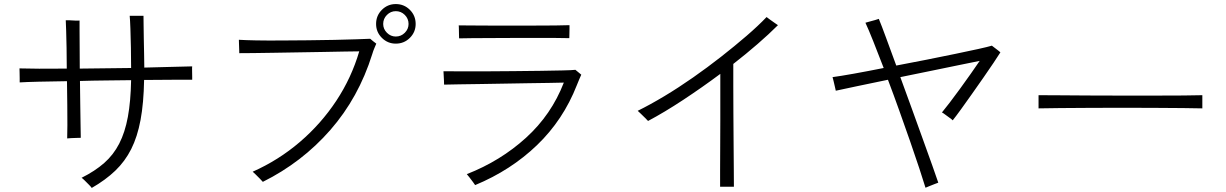

<svg xmlns="http://www.w3.org/2000/svg" viewBox="-20 -880 6040 946"><path d="M432 46Q429 41 418.5 30.5Q408 20 397.5 9.5Q387 -1 382 -4Q448 -37 493.5 -77Q539 -117 567.5 -172.5Q596 -228 610 -304Q624 -380 626 -485Q564 -484 500 -483.5Q436 -483 374 -481Q375 -420 375.5 -362.5Q376 -305 377 -262Q378 -219 378 -201Q372 -201 358.5 -200.5Q345 -200 331 -199.5Q317 -199 311 -198Q312 -220 312 -263.5Q312 -307 311.5 -363.5Q311 -420 310 -480Q233 -479 171 -477.5Q109 -476 77 -474Q77 -481 77 -495Q77 -509 76.5 -523.5Q76 -538 76 -543Q111 -542 172.5 -541.5Q234 -541 309 -542Q309 -596 308 -644Q307 -692 306 -728Q305 -764 304 -780Q306 -780 311.5 -780Q317 -780 324 -780Q337 -779 352.5 -778.5Q368 -778 372 -779Q372 -763 372 -727Q372 -691 372.5 -643Q373 -595 373 -542Q435 -543 500 -543.5Q565 -544 626 -545Q626 -593 625 -644.5Q624 -696 622.5 -739Q621 -782 619 -802H687Q687 -788 687.5 -758Q688 -728 688.5 -690Q689 -652 690 -614.5Q691 -577 691 -547Q765 -549 827 -550.5Q889 -552 927 -553Q926 -548 926.5 -530.5Q927 -513 927 -500Q927 -489 927 -487Q891 -487 829 -487Q767 -487 690 -486Q688 -372 672.5 -289Q657 -206 626.5 -145.5Q596 -85 548 -39Q500 7 432 46Z M1275 16Q1272 12 1261 1Q1250 -10 1239.5 -20.5Q1229 -31 1225 -34Q1353 -91 1457.5 -180.5Q1562 -270 1637 -383.5Q1712 -497 1750 -627Q1724 -627 1677 -626Q1630 -625 1571.5 -624Q1513 -623 1451 -622Q1389 -621 1331 -620Q1273 -619 1228 -618.5Q1183 -618 1159 -618Q1159 -623 1158.5 -637Q1158 -651 1157.5 -665.5Q1157 -680 1157 -684Q1188 -682 1242 -681Q1296 -680 1362 -680.5Q1428 -681 1496.5 -681.5Q1565 -682 1627.5 -683.5Q1690 -685 1737 -686.5Q1784 -688 1804 -689Q1807 -686 1819 -676.5Q1831 -667 1834 -665Q1830 -655 1824.5 -642.5Q1819 -630 1814 -613Q1747 -399 1607.5 -239.5Q1468 -80 1275 16ZM1930 -665Q1890 -665 1861.5 -693.5Q1833 -722 1833 -762Q1833 -803 1861.5 -831.5Q1890 -860 1930 -860Q1971 -860 1999.5 -831.5Q2028 -803 2028 -762Q2028 -722 1999.5 -693.5Q1971 -665 1930 -665ZM1930 -700Q1956 -700 1974.5 -718.5Q1993 -737 1993 -762Q1993 -788 1974.5 -806.5Q1956 -825 1930 -825Q1905 -825 1886.5 -806.5Q1868 -788 1868 -762Q1868 -737 1886.5 -718.5Q1905 -700 1930 -700Z M2321 32Q2319 28 2310.5 17Q2302 6 2293 -6Q2284 -18 2280 -22Q2446 -87 2571.5 -201Q2697 -315 2758 -473Q2731 -472 2685.5 -471.5Q2640 -471 2583.5 -470Q2527 -469 2466.5 -468Q2406 -467 2348.5 -466Q2291 -465 2244 -464.5Q2197 -464 2168 -463Q2168 -467 2167.5 -481.5Q2167 -496 2166 -510.5Q2165 -525 2165 -529Q2195 -529 2249 -528.5Q2303 -528 2370.5 -528.5Q2438 -529 2508.5 -529.5Q2579 -530 2642.5 -531Q2706 -532 2752 -533Q2798 -534 2815 -536Q2818 -533 2829 -524.5Q2840 -516 2844 -512Q2840 -502 2833.5 -488Q2827 -474 2822 -460Q2755 -289 2626 -165Q2497 -41 2321 32ZM2242 -691Q2242 -696 2241.5 -709.5Q2241 -723 2241 -736.5Q2241 -750 2240 -755Q2258 -755 2298 -754.5Q2338 -754 2390.5 -754Q2443 -754 2501 -754Q2559 -754 2614.5 -754Q2670 -754 2715 -754.5Q2760 -755 2786 -756Q2786 -752 2786 -738.5Q2786 -725 2785.5 -711.5Q2785 -698 2785 -692Q2759 -693 2715.5 -693Q2672 -693 2618 -693Q2564 -693 2507.5 -693Q2451 -693 2399 -692.5Q2347 -692 2305.5 -692Q2264 -692 2242 -691Z M3528 40Q3528 10 3528 -41.5Q3528 -93 3528.5 -156.5Q3529 -220 3529 -286Q3529 -352 3529 -412Q3529 -472 3529 -516Q3439 -449 3346.5 -388Q3254 -327 3173 -284Q3170 -288 3159 -298.5Q3148 -309 3137 -320Q3126 -331 3122 -334Q3183 -364 3253 -406Q3323 -448 3394.5 -498Q3466 -548 3533 -600.5Q3600 -653 3658 -703Q3716 -753 3757 -796Q3761 -793 3773 -784Q3785 -775 3797 -767Q3809 -759 3813 -756Q3769 -712 3712.5 -663Q3656 -614 3593 -565Q3593 -521 3593 -456.5Q3593 -392 3593.5 -319Q3594 -246 3594.5 -175.5Q3595 -105 3595.5 -48Q3596 9 3596 40Z M4540 45Q4529 9 4509.5 -50.5Q4490 -110 4464.5 -183Q4439 -256 4411 -334.5Q4383 -413 4355 -487Q4273 -470 4203.5 -455.5Q4134 -441 4098 -433Q4097 -439 4093.5 -453Q4090 -467 4087 -481Q4084 -495 4082 -500Q4120 -505 4187 -517Q4254 -529 4334 -545Q4306 -618 4282.5 -677Q4259 -736 4244 -768Q4250 -770 4263.5 -773.5Q4277 -777 4291 -781Q4305 -785 4310 -787Q4323 -756 4345.5 -694.5Q4368 -633 4396 -557Q4471 -571 4546 -586Q4621 -601 4686.5 -614.5Q4752 -628 4799.5 -638.5Q4847 -649 4867 -655Q4872 -651 4888 -639Q4904 -627 4909 -622Q4897 -603 4875 -570Q4853 -537 4825 -497Q4797 -457 4768.5 -416.5Q4740 -376 4715 -341.5Q4690 -307 4674 -287Q4671 -291 4659.5 -299Q4648 -307 4637 -315.5Q4626 -324 4621 -326Q4635 -343 4659 -374Q4683 -405 4710 -442.5Q4737 -480 4763 -516.5Q4789 -553 4807 -580Q4771 -573 4708.5 -560Q4646 -547 4570 -531.5Q4494 -516 4416 -500Q4444 -424 4472.5 -345Q4501 -266 4527 -194Q4553 -122 4573 -66Q4593 -10 4603 20Q4598 22 4584.5 27Q4571 32 4558 37.5Q4545 43 4540 45Z M5097 -346V-411Q5132 -411 5196 -410.5Q5260 -410 5340 -409.5Q5420 -409 5505 -409Q5590 -409 5669 -409Q5748 -409 5810 -409.5Q5872 -410 5904 -411V-346Q5871 -347 5809.5 -347.5Q5748 -348 5670.5 -348.5Q5593 -349 5509.5 -349Q5426 -349 5346.5 -348.5Q5267 -348 5202 -347.5Q5137 -347 5097 -346Z"/></svg>

Font: Zen Kaku Gothic Antique
Style: Regular
Weight: 400
Designer: Yoshimichi Ohira
Foundry: Positype
Version: Version 1.001